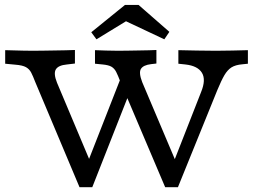

<svg xmlns="http://www.w3.org/2000/svg" viewBox="-20 -780 1062 800"><path d="M668.2 0 481.1 -440.5Q471.4 -465.9 464.1 -480.3Q456.8 -494.6 444.8 -501.8Q432.8 -509 407.5 -511.4L375.8 -514.5V-571Q392.5 -570.2 420.8 -569.4Q449.2 -568.5 472.5 -568.5H471.2H467Q486.8 -568.5 510.2 -568.9Q533.7 -569.3 557 -569.7Q580.3 -570.1 600 -570.5Q619.6 -570.9 631.7 -571.7V-515.3L609.1 -512.7Q576.9 -508.8 567.2 -492.9Q557.4 -477 572.6 -437.6L712.8 -106.5L704 -105.8L817.8 -396.2Q839 -447.8 821.4 -476.7Q803.8 -505.6 753 -511.3L723.2 -514.5V-571Q759.5 -570.2 799.8 -569.4Q840.1 -568.5 879.6 -568.5Q914.4 -568.5 948.7 -569.4Q983 -570.2 1012.9 -571V-514.5L989.5 -512.1Q961.3 -509.7 944.6 -499.3Q928 -488.8 915 -466.7Q902 -444.5 885.7 -405L721.4 0ZM311.3 0 126.6 -438.9Q117.4 -463.1 109.9 -477.6Q102.4 -492.1 88.3 -500.1Q74.2 -508.1 43.8 -510.5L1.6 -514.5V-571Q13.9 -570.9 34.2 -570.1Q54.4 -569.4 76.9 -569Q99.4 -568.5 118 -568.5H115.4H111.4Q132.5 -568.5 157.2 -568.9Q182 -569.3 206.9 -569.7Q231.8 -570.1 253.8 -570.5Q275.9 -570.9 292.2 -571.7V-515.3L258.5 -511.3Q223 -508 212.7 -490.9Q202.3 -473.8 217.5 -435.5L363.2 -89.4L338.8 -86.4L494.6 -484.3L528.4 -416.3L364.5 0ZM381.9 -616.2 360.3 -645.6 500.8 -759.5H557.3L685.7 -647.3L664.7 -616.2L467.5 -709.1L540.3 -713Z"/></svg>

Font: Playfair 5pt SemiExpanded Light
Style: Regular
Weight: 300
Width: 6
Designer: Claus Eggers Sørensen
Foundry: Claus Eggers Sørensen
Version: Version 2.203